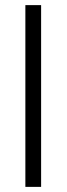

<svg xmlns="http://www.w3.org/2000/svg" viewBox="-20 -730 260 750"><path d="M140.6 0H79.1V-710H140.6Z"/></svg>

Font: Pretendard Light
Style: Regular
Weight: 300
Designer: Base glyphs from Inter by Rasmus Andersson; Hangeul glyphs from Noto Sans CJK(Source Han Sans) by Jang Soo-young and Kan
Foundry: Kil Hyung-jin
Version: Version 1.309